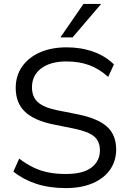

<svg xmlns="http://www.w3.org/2000/svg" viewBox="-20 -957 663 986"><path d="M318.2 8.9Q233.2 8.9 166.2 -13.1Q99.2 -35.1 48.7 -75.8L78.6 -142.3Q114.2 -115.7 149.6 -98.1Q185 -80.5 226.3 -72Q267.5 -63.5 317.6 -63.5Q406.7 -63.5 449.9 -96.7Q493.1 -129.9 493.1 -184.6Q493.1 -231.7 463 -256.7Q433 -281.8 358.2 -296.9L252.7 -318.3Q155.7 -338.3 108.2 -383.2Q60.7 -428.1 60.7 -505.5Q60.7 -568.3 93.6 -615.2Q126.5 -662.1 185.2 -688Q244 -713.9 322.2 -713.9Q396.6 -713.9 459 -691.6Q521.4 -669.3 565 -626.2L535.6 -562Q489.4 -603.8 437.9 -622.6Q386.3 -641.5 321.2 -641.5Q239.1 -641.5 191.6 -605.7Q144.2 -570 144.2 -508.8Q144.2 -460.1 174.2 -432.5Q204.3 -405 273.4 -390.9L379 -369.9Q481.1 -349.4 528.9 -307.1Q576.6 -264.7 576.6 -189.3Q576.6 -130.6 545.3 -85.7Q513.9 -40.9 455.9 -16Q397.9 8.9 318.2 8.9ZM290.2 -765 408.7 -936.9H499.5L352.7 -765Z"/></svg>

Font: Mulish ExtraLight
Style: Regular
Weight: 200
Designer: Vernon Adams
Foundry: Vernon Adams
Version: Version 3.603